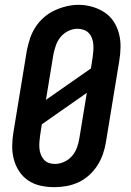

<svg xmlns="http://www.w3.org/2000/svg" viewBox="-20 -766 540 794"><path d="M205 8Q176 8 148 2Q120 -4 97 -19.5Q74 -35 59 -58Q44 -81 37 -108Q30 -135 30.5 -164Q31 -193 36 -222L91 -557Q96 -582 104 -606.5Q112 -631 126.5 -653.5Q141 -676 161.5 -694Q182 -712 206 -723Q230 -734 255 -740Q280 -746 305 -746Q334 -746 361.5 -738Q389 -730 412 -715Q435 -700 450 -677Q465 -654 472 -627Q479 -600 478.5 -571Q478 -542 473 -513L418 -178Q414 -153 405.5 -128.5Q397 -104 382.5 -81.5Q368 -59 348 -41Q328 -23 304 -12Q280 -1 254.5 3.5Q229 8 205 8ZM170 -353 356 -483 363 -528Q365 -542 366 -555.5Q367 -569 366 -582Q365 -595 360.5 -607.5Q356 -620 347.5 -629Q339 -638 326.5 -642.5Q314 -647 300 -647Q281 -647 262.5 -638Q244 -629 231 -613.5Q218 -598 211.5 -579.5Q205 -561 201 -542ZM207 -88Q226 -88 245 -96.5Q264 -105 277.5 -120.5Q291 -136 298 -155Q305 -174 308 -193L339 -382L153 -252L146 -207Q144 -193 143 -179.5Q142 -166 143 -153Q144 -140 148.5 -128Q153 -116 161 -106.5Q169 -97 181 -92.5Q193 -88 207 -88Z"/></svg>

Font: Iosevka Curly Slab Oblique
Style: Bold
Weight: 700
Italic angle: -9°
Monospace: yes
Designer: Belleve Invis
Foundry: Belleve Invis
Version: Version 11.1.0; ttfautohint (v1.8.3)